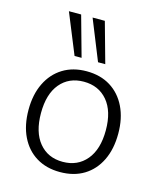

<svg xmlns="http://www.w3.org/2000/svg" viewBox="-113 -833 774 924"><g transform="rotate(15 273.5 -371.5)"><path d="M273 8Q205 8 155 -22.5Q105 -53 77.5 -109.5Q50 -166 50 -243Q50 -319 77.5 -375.5Q105 -432 155 -463Q205 -494 273 -494Q342 -494 392 -463Q442 -432 469.5 -375.5Q497 -319 497 -243Q497 -166 469.5 -109.5Q442 -53 392 -22.5Q342 8 273 8ZM273 -43Q347 -43 391 -95.5Q435 -148 435 -243Q435 -338 391 -390Q347 -442 273 -442Q199 -442 155.5 -390Q112 -338 112 -243Q112 -148 155.5 -95.5Q199 -43 273 -43ZM314 -550 233 -751H294L350 -550ZM197 -550 115 -751H176L232 -550Z"/></g></svg>

Font: Nunito Sans Light
Style: Regular
Weight: 300
Designer: Vernon Adams
Foundry: Vernon Adams
Version: Version 3.101; ttfautohint (v1.8.4.7-5d5b);gftools[0.9.27]